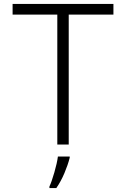

<svg xmlns="http://www.w3.org/2000/svg" viewBox="-20 -734 640 975"><path d="M329 0V-660H556V-714H44V-660H271V0ZM266 221Q289 188 307 145.5Q325 103 334 67V61H274Q270 93 256 141.5Q242 190 231 213V221Z"/></svg>

Font: Noto Sans Mono UI Light
Style: Regular
Weight: 300
Designer: Monotype Design team
Foundry: Monotype Imaging Inc.
Version: 1.000